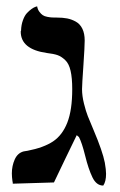

<svg xmlns="http://www.w3.org/2000/svg" viewBox="-20 -575 375 601"><path d="M236.8 -295.9Q236.8 -274.9 242.9 -250.5Q249 -226.1 254.9 -211.4Q260.7 -196.8 272.9 -168Q301.3 -101.1 308.1 -65.9Q312 -43.5 312 -30.8Q312 -6.8 303.2 5.9Q281.7 5.9 269.3 -20Q256.8 -45.9 246.6 -87.4Q236.3 -128.9 227.1 -146Q226.1 -147 223.6 -148.9Q221.2 -150.9 220.2 -151.9Q208 -127.4 184.3 -77.9Q160.6 -28.3 148.9 -3.9L20 0Q20 -5.9 19 -7.8Q17.1 -21.5 17.1 -32.2Q17.1 -55.7 26.1 -75.9Q35.2 -96.2 54.2 -101.1Q56.2 -101.6 60.1 -102.1Q64 -102.5 65.9 -103Q116.7 -112.8 146 -132.3Q175.3 -151.9 190.7 -191.2Q206.1 -230.5 206.1 -295.9Q206.1 -331.1 200.9 -353.5Q195.8 -376 183.8 -387.2Q171.9 -398.4 159.7 -402.6Q147.5 -406.7 126 -409.2Q44.9 -420.9 44.9 -476.1Q44.9 -478 45.9 -479Q46.4 -497.1 51.8 -511.7Q57.1 -526.4 64.5 -534.2Q71.8 -542 79.1 -547.1Q86.4 -552.2 91.3 -553.7L96.2 -555.2Q98.1 -544.9 103.3 -538.1Q108.4 -531.2 113.8 -527.6Q119.1 -523.9 128.4 -522.2Q137.7 -520.5 143.1 -520.3Q148.4 -520 158.2 -520Q176.3 -520 190.2 -517.3Q204.1 -514.6 217.3 -507.3Q230.5 -500 237.8 -485.1Q245.1 -470.2 245.1 -448.2Q245.1 -429.7 241.2 -372.1Q236.8 -309.6 236.8 -295.9Z"/></svg>

Font: Common Serif News
Style: Regular
Weight: 450
Designer: Philipp H. Poll, Khaled Hosny
Foundry: Stefan Peev, Context Ltd.
Version: Version 1.026